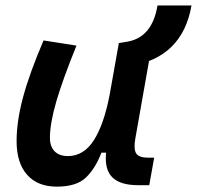

<svg xmlns="http://www.w3.org/2000/svg" viewBox="-20 -676 724 706"><path d="M189 10.3Q118.2 10.3 79.6 -33.4Q41 -77.1 41 -156.7Q41 -229.5 64.5 -317.4Q87.9 -405.3 140.1 -527.3L261.2 -508.3Q210.4 -383.3 187 -302.7Q163.6 -222.2 163.6 -168.9Q163.6 -137.2 180.9 -119.6Q198.2 -102.1 229.5 -102.1Q287.6 -102.1 324.7 -159.7Q361.8 -217.3 382.8 -325.7V-325.2L417 -517.6H539.6L477.5 -166Q470.7 -127 481 -111.6Q491.2 -96.2 524.4 -96.2H546.9L528.8 4.9H487.8Q421.9 4.9 392.8 -24.2Q363.8 -53.2 370.1 -114.7H353Q330.6 -56.2 295.7 -22.9Q260.7 10.3 189 10.3ZM428.7 -428.2 417 -517.6 446.8 -522.5Q539.6 -537.6 559.1 -655.8H684.1Q650.9 -464.4 458.5 -433.1Z"/></svg>

Font: Cascadia Code NF SemiBold
Style: Italic
Weight: 600
Italic angle: -10°
Monospace: yes
Designer: Aaron Bell
Foundry: Saja Typeworks
Version: Version 2404.023; ttfautohint (v1.8.4)